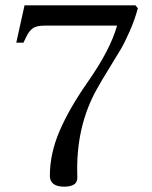

<svg xmlns="http://www.w3.org/2000/svg" viewBox="-20 -688 570 720"><path d="M41 -528 72 -668H488L497 -657Q485 -613 466.5 -571Q448 -529 433 -503.5Q418 -478 389.5 -432Q361 -386 345 -357Q263 -213 270 -26Q271 -5 258 3.5Q245 12 221 12Q167 12 167 -29Q167 -112 203.5 -197Q240 -282 310 -382Q394 -502 419 -592H149Q117 -592 103 -582Q89 -572 78 -549L68 -528Z"/></svg>

Font: Linguistics Pro
Style: Regular
Weight: 400
Designer: Stefan Peev, Context Ltd
Foundry: Stefan Peev, Context Ltd
Version: Version 001.000